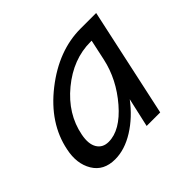

<svg xmlns="http://www.w3.org/2000/svg" viewBox="-107 -551 691 691"><g transform="rotate(-45 238.0 -205.5)"><path d="M371 -416H450L360 0H291L316 -111Q276 -58 225.5 -26.5Q175 5 126 5Q68 5 42 -38.5Q16 -82 29 -143Q51 -253 155 -334.5Q259 -416 371 -416ZM154 -56Q213 -56 273 -125.5Q333 -195 351 -278L368 -357H362Q274 -357 197.5 -294Q121 -231 104 -143Q96 -102 110 -79Q124 -56 154 -56Z"/></g></svg>

Font: EauTest Medium
Style: Italic
Weight: 500
Italic angle: -12°
Designer: Christian Thalmann (Catharsis Fonts)
Version: Version 0.001;PS 000.001;hotconv 1.0.88;makeotf.lib2.5.64775